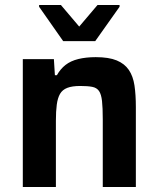

<svg xmlns="http://www.w3.org/2000/svg" viewBox="-20 -746 633 766"><path d="M71 0V-510H195L199 -446H207Q221 -471 241.5 -487Q262 -503 292.5 -510.5Q323 -518 362 -518Q414 -518 445.5 -505Q477 -492 494 -467Q511 -442 516.5 -405Q522 -368 522 -319V0H390V-270Q390 -316 387 -343Q384 -370 375 -383Q366 -396 348 -399.5Q330 -403 300 -403Q268 -403 248.5 -395.5Q229 -388 219.5 -371.5Q210 -355 206.5 -328.5Q203 -302 203 -264V0ZM232 -582 136 -719V-726H223L296 -640L369 -726H457V-719L360 -582Z"/></svg>

Font: Saira Thin SemiBold
Style: Regular
Weight: 600
Version: Version 1.101